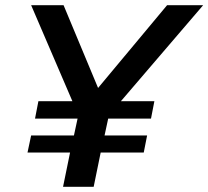

<svg xmlns="http://www.w3.org/2000/svg" viewBox="-20 -720 803 740"><path d="M223 0 250 -132H86L100 -198H265L279 -263H115L128 -330H259L100 -700H225L358 -381L624 -700H763L446 -330H575L562 -263H397L383 -198H547L534 -132H368L341 0Z"/></svg>

Font: Red Hat Text SemiBold
Style: Italic
Weight: 600
Italic angle: -12°
Designer: Pentagram, MCKL
Foundry: Pentagram, MCKL
Version: Version 1.023